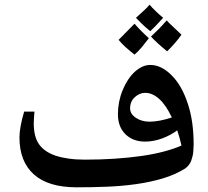

<svg xmlns="http://www.w3.org/2000/svg" viewBox="-20 -799 888 819"><path d="M307 0Q186 0 124.5 -55Q63 -110 63 -213Q63 -234 68 -261.5Q73 -289 83 -323H127Q126 -310 125 -297Q124 -284 124 -273Q124 -215 147 -183Q170 -151 217 -135Q241 -127 272.5 -122.5Q304 -118 343 -118Q408 -118 468.5 -122Q529 -126 582 -133.5Q635 -141 678.5 -152.5Q722 -164 754 -178Q751 -193 746.5 -209Q742 -225 736 -243Q708 -222 671.5 -208.5Q635 -195 599 -195Q547 -195 515 -226.5Q483 -258 483 -312Q483 -365 503 -414Q523 -463 554 -492Q587 -522 621 -522Q668 -522 712 -478Q756 -434 781 -357Q794 -318 800 -274.5Q806 -231 806 -183Q806 -171 804.5 -152.5Q803 -134 796 -114.5Q789 -95 771 -81Q728 -54 674.5 -38Q621 -22 560 -13.5Q499 -5 435 -2.5Q371 0 307 0ZM618 -280Q638 -280 662 -284.5Q686 -289 713 -298Q688 -351 659 -377Q630 -403 600 -403Q575 -403 555 -384.5Q535 -366 535 -337Q535 -313 559.5 -296.5Q584 -280 618 -280ZM554 -566Q532 -583 515 -598.5Q498 -614 486 -629Q503 -646 520 -663.5Q537 -681 554 -698Q562 -688 577.5 -672Q593 -656 615 -636Q600 -616 585 -598Q570 -580 554 -566ZM693 -580Q672 -597 655 -612.5Q638 -628 624 -643Q639 -657 656 -674Q673 -691 691 -712Q697 -705 713 -690Q729 -675 754 -651Q741 -632 725.5 -614.5Q710 -597 693 -580ZM621 -666Q600 -683 585 -697.5Q570 -712 560 -723Q581 -742 595.5 -755.5Q610 -769 618 -779Q629 -766 643.5 -752Q658 -738 676 -723Q655 -700 641 -685.5Q627 -671 621 -666Z"/></svg>

Font: Noto Naskh Arabic
Style: Regular
Weight: 400
Designer: Monotype Design Team, David Williams, Mohamad Dakak and Nizar Qandah
Foundry: Monotype Imaging Inc.
Version: Version 2.013